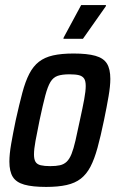

<svg xmlns="http://www.w3.org/2000/svg" viewBox="-20 -729 471 757"><path d="M162 8Q108 8 76 -1Q44 -10 30.5 -31.5Q17 -53 17 -92Q17 -121 24 -161.5Q31 -202 42 -255Q56 -318 68 -363Q80 -408 95.5 -438Q111 -468 133.5 -485.5Q156 -503 189 -510.5Q222 -518 270 -518Q324 -518 356 -509Q388 -500 401.5 -478.5Q415 -457 415 -418Q415 -390 408 -349Q401 -308 390 -255Q377 -192 364.5 -146.5Q352 -101 336.5 -71.5Q321 -42 298.5 -24.5Q276 -7 242.5 0.5Q209 8 162 8ZM178 -74Q201 -74 216.5 -77.5Q232 -81 243 -91.5Q254 -102 262 -122Q270 -142 277.5 -174.5Q285 -207 295 -255Q306 -305 312 -337.5Q318 -370 318 -390Q318 -410 311.5 -419.5Q305 -429 291.5 -432.5Q278 -436 254 -436Q225 -436 207.5 -430Q190 -424 179 -406Q168 -388 158.5 -352Q149 -316 136 -255Q126 -206 120 -173.5Q114 -141 114 -120Q114 -101 120 -91Q126 -81 140.5 -77.5Q155 -74 178 -74ZM230 -576 231 -581 300 -709H398L397 -704L307 -576Z"/></svg>

Font: Saira Condensed Medium
Style: Italic
Weight: 500
Width: 3
Italic angle: -12°
Designer: Hector Gatti with collaboration of the Omnibus-Type team
Foundry: Omnibus-Type
Version: Version 1.101